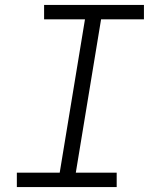

<svg xmlns="http://www.w3.org/2000/svg" viewBox="-20 -755 640 775"><path d="M48 0V-58H221L323 -677H158V-735H561V-677H388L286 -58H451V0Z"/></svg>

Font: Iosevka Curly Slab LtExObl
Style: Regular
Weight: 300
Width: 7
Italic angle: -9°
Monospace: yes
Designer: Belleve Invis
Foundry: Belleve Invis
Version: Version 11.1.0; ttfautohint (v1.8.3)